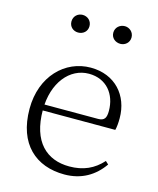

<svg xmlns="http://www.w3.org/2000/svg" viewBox="-116 -841 767 935"><g transform="rotate(15 268.0 -373.0)"><path d="M298 14C384 14 448 -25 492 -88L477 -102C434 -54 381 -30 311 -30C197 -30 116 -102 116 -263C116 -401 192 -491 288 -491C377 -491 428 -425 428 -341C428 -306 419 -290 387 -290H82V-260H482C486 -275 488 -296 488 -320C488 -435 412 -522 289 -522C160 -522 52 -416 52 -252C52 -73 155 14 298 14ZM184 -671C209 -671 230 -688 230 -715C230 -742 209 -760 184 -760C160 -760 139 -742 139 -715C139 -688 160 -671 184 -671ZM397 -671C420 -671 442 -688 442 -715C442 -742 420 -760 397 -760C372 -760 350 -742 350 -715C350 -688 372 -671 397 -671Z"/></g></svg>

Font: Source Han Serif TW VF
Style: Regular
Weight: 250
Designer: Ryoko NISHIZUKA 西塚涼子 (kana & ideographs); Frank Grießhammer (Latin, Greek & Cyrillic); Wenlong ZHANG 张文龙 (bopomofo); San
Foundry: Adobe
Version: Version 2.002;hotconv 1.1.0;makeotfexe 2.6.0